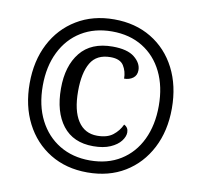

<svg xmlns="http://www.w3.org/2000/svg" viewBox="-81 -811 953 908"><g transform="rotate(10 395.5 -357.5)"><path d="M395 10Q293 10 216 -37Q139 -84 96.5 -167Q54 -250 54 -358Q54 -466 96.5 -548.5Q139 -631 216.5 -678Q294 -725 396 -725Q498 -725 575 -678.5Q652 -632 694.5 -549Q737 -466 737 -357Q737 -249 694 -166Q651 -83 574.5 -36.5Q498 10 395 10ZM397 -48Q482 -48 544.5 -87Q607 -126 640.5 -196Q674 -266 674 -358Q674 -451 640 -520.5Q606 -590 543.5 -628.5Q481 -667 396 -667Q312 -667 249 -628.5Q186 -590 151.5 -520Q117 -450 117 -358Q117 -263 152.5 -193.5Q188 -124 251 -86Q314 -48 397 -48ZM401 -117Q305 -117 254.5 -182Q204 -247 204 -360Q204 -468 256 -532.5Q308 -597 411 -597Q482 -597 516 -569.5Q550 -542 550 -508Q550 -483 532.5 -470Q515 -457 490 -457Q490 -492 473 -519Q456 -546 410 -546Q343 -546 314.5 -497.5Q286 -449 286 -361Q286 -268 318.5 -218.5Q351 -169 411 -169Q459 -169 486.5 -190.5Q514 -212 528 -243Q549 -233 549 -209Q549 -189 532.5 -167.5Q516 -146 483 -131.5Q450 -117 401 -117Z"/></g></svg>

Font: Noto Serif Ethiopic SemiCondensed ExtraBold
Style: Regular
Weight: 800
Width: 4
Designer: Monotype Design Team
Foundry: Monotype Imaging Inc.
Version: Version 2.102; ttfautohint (v1.8.4.7-5d5b)